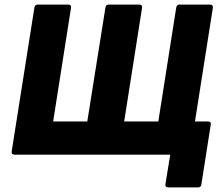

<svg xmlns="http://www.w3.org/2000/svg" viewBox="-20 -675 954 838"><path d="M715 143Q700 143 702 129L723 0H43Q29 0 31 -14L130 -641Q132 -655 144 -655H277Q292 -655 290 -641L212 -145H361L440 -641Q442 -655 454 -655H587Q602 -655 600 -641L522 -145H671L749 -641Q751 -655 763 -655H896Q911 -655 909 -641L831 -145H887Q902 -145 900 -132L859 129Q857 143 845 143Z"/></svg>

Font: Sofia Sans Black
Style: Italic
Weight: 900
Italic angle: -9°
Version: Version 4.100-B